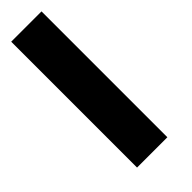

<svg xmlns="http://www.w3.org/2000/svg" viewBox="-40 -69 479 479"><g transform="rotate(45 199.0 170.5)"><path d="M-46 117H398V224H-46Z"/></g></svg>

Font: PT Sans
Style: Bold Italic
Weight: 700
Italic angle: -12°
Designer: A.Korolkova, O.Umpeleva, V.Yefimov
Foundry: ParaType Ltd
Version: Version 2.003W OFL